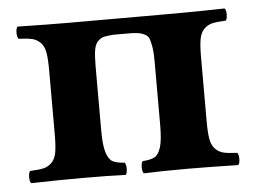

<svg xmlns="http://www.w3.org/2000/svg" viewBox="-40 -484 712 535"><g transform="rotate(-5 316.5 -217.0)"><path d="M26.9 2Q22.5 -2.4 22.5 -15.1Q22.5 -27.8 26.9 -32.2Q52.2 -33.2 65.2 -36.4Q78.1 -39.6 87.9 -49.6Q97.7 -59.6 100.8 -77.4Q104 -95.2 104 -127V-307.1Q104 -338.9 100.8 -356.7Q97.7 -374.5 87.9 -384.5Q78.1 -394.5 65.2 -397.7Q52.2 -400.9 26.9 -401.9Q22.5 -406.2 22.5 -418.9Q22.5 -431.6 26.9 -436Q112.8 -434.1 168.9 -434.1H463.9Q520 -434.1 606 -436Q610.4 -431.6 610.4 -418.9Q610.4 -406.2 606 -401.9Q580.6 -400.9 567.6 -397.7Q554.7 -394.5 544.9 -384.5Q535.2 -374.5 532 -356.7Q528.8 -338.9 528.8 -307.1V-127Q528.8 -95.2 532 -77.4Q535.2 -59.6 544.9 -49.6Q554.7 -39.6 567.6 -36.4Q580.6 -33.2 606 -32.2Q610.4 -27.8 610.4 -15.1Q610.4 -2.4 606 2Q522 0 463.9 0Q387.7 0 341.8 2Q337.4 -2.4 337.4 -15.1Q337.4 -27.8 341.8 -32.2Q364.7 -33.7 375.5 -39.8Q386.2 -45.9 392.6 -65.9Q398.9 -85.9 398.9 -127V-307.1Q398.9 -330.6 396.5 -345.5Q394 -360.4 390.9 -369.1Q387.7 -377.9 379.2 -382.3Q370.6 -386.7 363.8 -387.9Q356.9 -389.2 341.8 -390.1H291Q272.5 -388.7 264.2 -386.7Q255.9 -384.8 247.6 -376.7Q239.3 -368.7 236.6 -352.3Q233.9 -335.9 233.9 -307.1V-127Q233.9 -85.9 240.2 -65.9Q246.6 -45.9 257.3 -39.8Q268.1 -33.7 291 -32.2Q295.4 -27.8 295.4 -15.1Q295.4 -2.4 291 2Q245.1 0 168.9 0Q110.8 0 26.9 2Z"/></g></svg>

Font: Common Serif
Style: Bold
Weight: 700
Designer: Philipp H. Poll, Khaled Hosny
Foundry: Stefan Peev, Context Ltd.
Version: Version 1.026